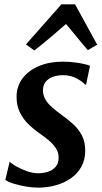

<svg xmlns="http://www.w3.org/2000/svg" viewBox="-20 -851 466 881"><path d="M375 -463H370.5Q360.5 -475 333 -490.5Q305.5 -506 269.5 -506Q244.5 -506 223.8 -498.8Q203 -491.5 190.5 -476.8Q178 -462 177 -439Q176.5 -416 187.5 -396.2Q198.5 -376.5 218.5 -359Q238.5 -341.5 264 -323Q290 -304 314.8 -282Q339.5 -260 355.2 -230.8Q371 -201.5 371 -160Q371 -118 353.5 -86.2Q336 -54.5 305.8 -33.2Q275.5 -12 236.8 -1Q198 10 155 10Q128 10 96.5 4.5Q65 -1 39.5 -9.2Q14 -17.5 4.5 -26L24 -107.5H26Q36.5 -97.5 58.2 -85.5Q80 -73.5 105.8 -64.8Q131.5 -56 155 -56Q177.5 -56 199 -62.5Q220.5 -69 234.8 -85Q249 -101 249 -128Q249 -152 236 -171.5Q223 -191 202 -208.5Q181 -226 156.5 -242.5Q135 -257.5 111.8 -279.8Q88.5 -302 72.2 -333.2Q56 -364.5 56 -406.5Q56 -455 83.5 -491.5Q111 -528 158.8 -548Q206.5 -568 267 -568Q293.5 -568 319.5 -565Q345.5 -562 365.2 -557.5Q385 -553 393 -549ZM137.5 -619.5 99 -647 261.5 -831H324.5L426 -646L383 -621Q358 -649.5 333.5 -680Q309 -710.5 283 -741Q248 -710 211.2 -679Q174.5 -648 137.5 -619.5Z"/></svg>

Font: Merriweather SemiBold
Style: Italic
Weight: 600
Italic angle: -7.8°
Version: Version 2.101